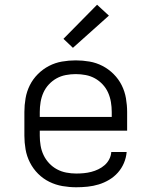

<svg xmlns="http://www.w3.org/2000/svg" viewBox="-20 -783 640 811"><path d="M302 8Q273 8 244 3Q215 -2 188.5 -15Q162 -28 141 -49Q120 -70 106.5 -96.5Q93 -123 88 -152Q83 -181 83 -210V-310Q83 -339 88 -368Q93 -397 106 -423Q119 -449 140 -470Q161 -491 187 -504.5Q213 -518 242 -523Q271 -528 300 -528Q329 -528 358 -523Q387 -518 413 -504.5Q439 -491 460 -470Q481 -449 494 -423Q507 -397 512 -368Q517 -339 517 -310V-231H148V-210Q148 -189 151.5 -168Q155 -147 164 -128Q173 -109 187.5 -93.5Q202 -78 220.5 -68Q239 -58 260 -54Q281 -50 302 -50Q318 -50 334 -51.5Q350 -53 365.5 -57Q381 -61 395.5 -68Q410 -75 422 -85.5Q434 -96 441.5 -110.5Q449 -125 450 -141H515Q513 -117 503.5 -94.5Q494 -72 478 -54Q462 -36 441 -23.5Q420 -11 397 -4Q374 3 350 5.5Q326 8 302 8ZM148 -289H452V-310Q452 -331 448.5 -352Q445 -373 436.5 -392Q428 -411 413.5 -426.5Q399 -442 381 -452Q363 -462 342 -466Q321 -470 300 -470Q279 -470 258 -466Q237 -462 219 -452Q201 -442 186.5 -426.5Q172 -411 163.5 -392Q155 -373 151.5 -352Q148 -331 148 -310ZM288 -581 248 -619 390 -763 440 -717Z"/></svg>

Font: Iosevka Aile Custom Light
Style: Regular
Weight: 300
Designer: Belleve Invis
Foundry: Belleve Invis
Version: Version 17.0.2; ttfautohint (v1.8.3)